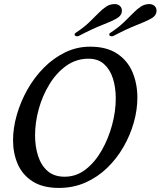

<svg xmlns="http://www.w3.org/2000/svg" viewBox="-20 -913 788 942"><path d="M422 -684Q503 -684 554.5 -650Q606 -616 630 -559Q654 -502 654 -434Q654 -374 636.5 -312Q619 -250 586 -192.5Q553 -135 506 -89.5Q459 -44 399.5 -17.5Q340 9 269 9Q190 9 140 -23Q90 -55 67 -108Q44 -161 44 -225Q44 -285 62.5 -349.5Q81 -414 114.5 -473.5Q148 -533 195 -580.5Q242 -628 299.5 -656Q357 -684 422 -684ZM414 -625Q354 -625 305.5 -590.5Q257 -556 222.5 -499.5Q188 -443 170 -377.5Q152 -312 152 -249Q152 -194 167 -147.5Q182 -101 214 -73.5Q246 -46 297 -46Q354 -46 400 -81.5Q446 -117 479 -175Q512 -233 530 -300Q548 -367 548 -430Q548 -484 534 -528Q520 -572 490.5 -598.5Q461 -625 414 -625ZM369 -738Q365 -735 359 -735Q346 -735 346 -744Q346 -749 350 -751Q391 -778 417.5 -803.5Q444 -829 463.5 -849Q483 -869 501.5 -881Q520 -893 543 -893Q558 -893 568 -884Q578 -875 578 -861Q578 -837 552.5 -822.5Q527 -808 480.5 -790Q434 -772 369 -738ZM539 -738Q535 -735 529 -735Q516 -735 516 -744Q516 -749 520 -751Q561 -778 587.5 -803.5Q614 -829 633.5 -849Q653 -869 671.5 -881Q690 -893 713 -893Q728 -893 738 -884Q748 -875 748 -861Q748 -837 722.5 -822.5Q697 -808 650.5 -790Q604 -772 539 -738Z"/></svg>

Font: Sedan
Style: Italic
Weight: 400
Italic angle: -13.8°
Designer: Sebastian Salazar
Foundry: Sebastian Salazar
Version: Version 1.100; ttfautohint (v1.8.4.7-5d5b)